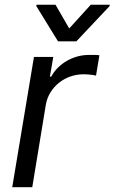

<svg xmlns="http://www.w3.org/2000/svg" viewBox="-20 -784 480 804"><path d="M122.2 -545.5H203.1L188.9 -463.1H194.6Q206 -484.4 223.2 -501.2Q240.4 -518.1 261.2 -529.8Q282 -541.5 305.2 -547.8Q328.5 -554 352.3 -554H370.4Q377.8 -554 384.8 -553.8Q391.7 -553.6 396.3 -552.6L382.1 -467.3Q380 -468 375 -468.9Q370 -469.8 363.1 -470.7Q356.2 -471.6 347.8 -472.3Q339.5 -473 331 -473Q302.2 -473 275.7 -464Q249.3 -454.9 227.8 -438Q206.3 -421.2 191.6 -397.5Q176.8 -373.9 171.9 -345.2L115.1 0H31.2ZM132.8 -764.2H212.4L269.9 -664.8L360.1 -764.2H439.6L438.9 -758.5L299.7 -610.8H223L132.1 -758.5Z"/></svg>

Font: Inter P
Style: Italic
Weight: 400
Italic angle: -9.40001°
Designer: Rasmus Andersson
Foundry: rsms
Version: Version 3.018;git-588b23468